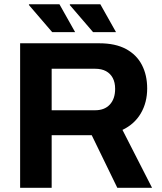

<svg xmlns="http://www.w3.org/2000/svg" viewBox="-20 -892 770 912"><path d="M75.6 0V-686.4H451.8Q528 -686.4 578.3 -659.3Q628.7 -632.3 653.9 -583.8Q679.1 -535.4 679.1 -471.9Q679.1 -405.1 648.9 -353.6Q618.7 -302.1 561.7 -275L702.2 0H537.2L415.7 -249.8H225.4V0ZM225.4 -368.3H432Q476.8 -368.3 501.8 -395.5Q526.9 -422.7 526.9 -470Q526.9 -500.3 515.7 -521.4Q504.6 -542.5 483.6 -554Q462.5 -565.4 432 -565.4H225.4ZM422 -739.5 311.2 -868.5 312.4 -871.7H456.6L531 -739.5ZM227.8 -739.5 117 -868.5 118.2 -871.7H262.4L336.8 -739.5Z"/></svg>

Font: Archivo SemiBold
Style: Regular
Weight: 600
Designer: Hector Gatti
Foundry: Omnibus-Type
Version: Version 2.001